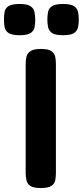

<svg xmlns="http://www.w3.org/2000/svg" viewBox="-57 -936 416 965"><path d="M148 9Q111 9 95.5 -1.5Q80 -12 76 -30Q72 -48 72 -67V-614Q72 -634 76 -651Q80 -668 96 -679Q112 -690 149 -690Q186 -690 201.5 -679Q217 -668 220.5 -651Q224 -634 224 -613V-66Q224 -47 220.5 -29.5Q217 -12 201 -1.5Q185 9 148 9ZM260 -759Q220 -759 204 -770.5Q188 -782 184.5 -800.5Q181 -819 181 -838Q181 -858 184.5 -876Q188 -894 204.5 -905Q221 -916 260 -916Q300 -916 316 -904.5Q332 -893 335.5 -874.5Q339 -856 339 -837Q339 -818 335.5 -800Q332 -782 316 -770.5Q300 -759 260 -759ZM41 -759Q2 -759 -14.5 -770.5Q-31 -782 -34 -800.5Q-37 -819 -37 -838Q-37 -858 -34 -876Q-31 -894 -14.5 -905Q2 -916 42 -916Q81 -916 97 -904.5Q113 -893 116.5 -874.5Q120 -856 120 -837Q120 -818 117 -800Q114 -782 97.5 -770.5Q81 -759 41 -759Z"/></svg>

Font: Fredoka Expanded SemiBold
Style: Regular
Weight: 600
Width: 7
Designer: Ben Nathan
Foundry: Milena B. Brandão, Ben Nathan
Version: Version 2.001